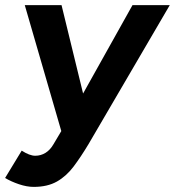

<svg xmlns="http://www.w3.org/2000/svg" viewBox="-51 -520 685 752"><path d="M81 212Q54 212 23 201.5Q-8 191 -31 177L34 70Q65 90 87 90Q109 90 127.5 78.5Q146 67 159 44L241 -94L468 -500H614L296 44Q266 94 237.5 132Q209 170 172 191Q135 212 81 212ZM191 0 46 -500H190L289 -94L317 0Z"/></svg>

Font: Figtree Light
Style: Bold Italic
Weight: 700
Italic angle: -9.5°
Version: Version 2.000